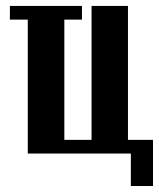

<svg xmlns="http://www.w3.org/2000/svg" viewBox="-20 -515 533 644"><path d="M73.2 0V-449.2H13.2V-495.1H254.9V-449.2H195.8V-45.9H287.1V-495.1H409.2V-45.9H493.2V108.9H418.9V0Z"/></svg>

Font: Moniqa Black Paragraph
Style: Regular
Weight: 900
Designer: Rajesh Rajput
Foundry: Rajesh Rajput
Version: Version 1.000